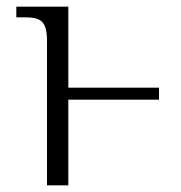

<svg xmlns="http://www.w3.org/2000/svg" viewBox="-20 -556 544 576"><path d="M121 -433V0H185V-257H457V-293H185V-536H29V-504H51C100 -504 121 -496 121 -433Z"/></svg>

Font: Noto Serif Light
Style: Regular
Weight: 300
Designer: Monotype Design Team
Foundry: Monotype Imaging Inc.
Version: Version 2.013